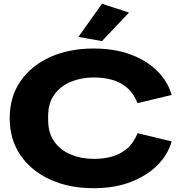

<svg xmlns="http://www.w3.org/2000/svg" viewBox="-20 -976 942 1009"><path d="M471 13Q343 13 243.5 -32.5Q144 -78 87.5 -160.5Q31 -243 31 -355Q31 -467 87.5 -549Q144 -631 243.5 -676Q343 -721 471 -721Q583 -721 668 -689Q753 -657 808 -601.5Q863 -546 882 -477L703 -434Q682 -486 647 -515.5Q612 -545 567.5 -557Q523 -569 474 -569Q408 -569 353 -546.5Q298 -524 265.5 -479Q233 -434 233 -365V-345Q233 -277 265.5 -231.5Q298 -186 353 -163.5Q408 -141 474 -141Q523 -141 567.5 -153Q612 -165 647 -194.5Q682 -224 703 -276L882 -233Q863 -164 808 -108.5Q753 -53 668 -20Q583 13 471 13ZM516 -760 392 -782 516 -956 658 -910Z"/></svg>

Font: Special Gothic Extended Bold
Style: Regular
Weight: 700
Width: 7
Designer: Alistair McCready
Foundry: Monolith
Version: Version 1.000; ttfautohint (v1.8.4.7-5d5b)